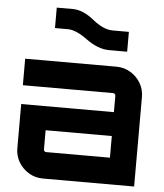

<svg xmlns="http://www.w3.org/2000/svg" viewBox="-57 -894 808 945"><g transform="rotate(5 347.0 -422.0)"><path d="M190 0Q152 0 120.5 -19Q89 -38 70.5 -69Q52 -100 52 -138V-356H510V-437Q510 -442 506.5 -445.5Q503 -449 498 -449H52V-580H503Q541 -580 572.5 -561Q604 -542 622.5 -511Q641 -480 641 -442V0ZM195 -131H510V-238H183V-143Q183 -138 186.5 -134.5Q190 -131 195 -131ZM460 -658Q405 -658 346 -701Q289 -743 249 -743H185V-844H264Q315 -844 369 -800Q423 -756 469 -756H549V-658H460Z"/></g></svg>

Font: Orbitron
Style: Bold
Weight: 700
Designer: Matt McInerney
Foundry: The League of Moveable Type
Version: Version 2.001